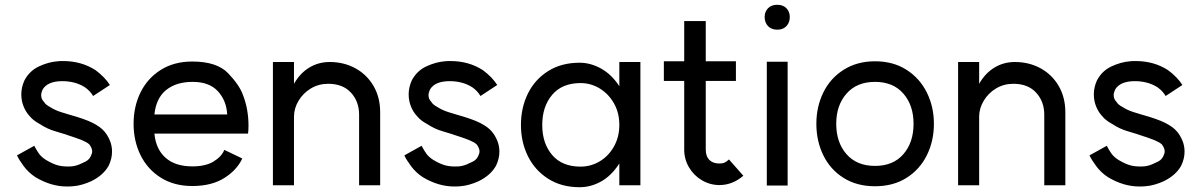

<svg xmlns="http://www.w3.org/2000/svg" viewBox="-20 -771 5017 802"><path d="M334 -407Q294 -432 240 -432Q179 -432 158 -397Q152 -384 152 -373Q152 -357 164 -345Q170 -334 189 -324Q209 -311 234 -303L270 -292Q335 -274 367.5 -257.5Q400 -241 416 -222Q429 -207 438.5 -185Q448 -163 448 -138Q448 -108 434 -79Q412 -39 361 -14Q344 -6 323 0Q302 6 284 7Q275 8 259 8Q193 8 128 -31Q99 -50 79 -77Q59 -104 51 -122L123 -162Q133 -143 143 -129Q153 -115 172 -103Q202 -85 225 -79.5Q248 -74 279 -76Q301 -78 324 -90Q339 -96 346.5 -102Q354 -108 359 -118Q365 -130 365 -139Q365 -152 353 -168Q343 -177 322.5 -185.5Q302 -194 246 -212L210 -223Q178 -232 146 -253Q118 -268 103 -287Q88 -303 78.5 -326.5Q69 -350 69 -377Q69 -406 82 -435Q103 -475 142.5 -493.5Q182 -512 220 -515Q227 -516 244 -516Q320 -516 379 -478Q418 -449 439 -416L369 -370Q356 -392 334 -407Z M785 -429Q716 -429 674 -395Q632 -361 625 -293H929Q926 -351 890 -390Q854 -429 785 -429ZM783 -514Q886 -514 933 -465Q980 -416 995 -374Q1018 -315 1018 -245Q1018 -226 1016 -213H625Q631 -148 671.5 -112Q712 -76 784 -76Q838 -76 871.5 -96Q905 -116 917 -145L992 -109Q970 -61 917 -27.5Q864 6 783 6Q707 6 651.5 -29Q596 -64 567 -123Q538 -182 538 -254Q538 -326 567 -385Q596 -444 651.5 -479Q707 -514 783 -514Z M1351 -421Q1311 -421 1278.5 -401.5Q1246 -382 1227 -350Q1208 -318 1208 -284V3H1120V-512H1208V-421Q1233 -465 1271.5 -488.5Q1310 -512 1357 -512Q1417 -512 1465 -485.5Q1513 -459 1540.5 -411.5Q1568 -364 1568 -302V3H1480V-292Q1480 -347 1446 -384Q1412 -421 1351 -421Z M1952 -407Q1912 -432 1858 -432Q1797 -432 1776 -397Q1770 -384 1770 -373Q1770 -357 1782 -345Q1788 -334 1807 -324Q1827 -311 1852 -303L1888 -292Q1953 -274 1985.5 -257.5Q2018 -241 2034 -222Q2047 -207 2056.5 -185Q2066 -163 2066 -138Q2066 -108 2052 -79Q2030 -39 1979 -14Q1962 -6 1941 0Q1920 6 1902 7Q1893 8 1877 8Q1811 8 1746 -31Q1717 -50 1697 -77Q1677 -104 1669 -122L1741 -162Q1751 -143 1761 -129Q1771 -115 1790 -103Q1820 -85 1843 -79.5Q1866 -74 1897 -76Q1919 -78 1942 -90Q1957 -96 1964.5 -102Q1972 -108 1977 -118Q1983 -130 1983 -139Q1983 -152 1971 -168Q1961 -177 1940.5 -185.5Q1920 -194 1864 -212L1828 -223Q1796 -232 1764 -253Q1736 -268 1721 -287Q1706 -303 1696.5 -326.5Q1687 -350 1687 -377Q1687 -406 1700 -435Q1721 -475 1760.5 -493.5Q1800 -512 1838 -515Q1845 -516 1862 -516Q1938 -516 1997 -478Q2036 -449 2057 -416L1987 -370Q1974 -392 1952 -407Z M2567 -249Q2567 -300 2544.5 -339.5Q2522 -379 2485 -401.5Q2448 -424 2405 -424Q2328 -424 2286.5 -375Q2245 -326 2245 -249Q2245 -172 2286.5 -123.5Q2328 -75 2405 -75Q2448 -75 2485 -97Q2522 -119 2544.5 -159Q2567 -199 2567 -249ZM2401 -509Q2447 -509 2491 -484.5Q2535 -460 2567 -411V-512H2655V3H2567V-88Q2534 -37 2491 -13Q2448 11 2401 11Q2325 11 2269.5 -24.5Q2214 -60 2185 -119Q2156 -178 2156 -249Q2156 -321 2185 -380Q2214 -439 2269.5 -474Q2325 -509 2401 -509Z M2985 2Q2946 2 2912 -18Q2878 -38 2858 -72Q2838 -106 2838 -146V-433H2753V-515H2838V-683H2928V-515H3054V-433H2928V-146Q2928 -118 2943 -103Q2958 -88 2985 -88Q2998 -88 3006 -91.5Q3014 -95 3025 -105L3085 -37Q3040 2 2985 2Z M3270 -513V4H3183V-513ZM3227 -751Q3251 -751 3265 -736.5Q3279 -722 3279 -700Q3279 -677 3265 -662Q3251 -647 3227 -647Q3202 -647 3188 -662Q3174 -677 3174 -700Q3174 -722 3188 -736.5Q3202 -751 3227 -751Z M3796 -254Q3796 -331 3753.5 -380Q3711 -429 3635 -429Q3559 -429 3516 -380Q3473 -331 3473 -254Q3473 -176 3516 -127Q3559 -78 3635 -78Q3711 -78 3753.5 -127Q3796 -176 3796 -254ZM3635 -515Q3711 -515 3766.5 -479.5Q3822 -444 3851.5 -384.5Q3881 -325 3881 -254Q3881 -182 3851.5 -122.5Q3822 -63 3766.5 -28Q3711 7 3635 7Q3559 7 3503.5 -28Q3448 -63 3419 -122.5Q3390 -182 3390 -254Q3390 -325 3419 -384.5Q3448 -444 3504 -479.5Q3560 -515 3635 -515Z M4213 -421Q4173 -421 4140.5 -401.5Q4108 -382 4089 -350Q4070 -318 4070 -284V3H3982V-512H4070V-421Q4095 -465 4133.5 -488.5Q4172 -512 4219 -512Q4279 -512 4327 -485.5Q4375 -459 4402.5 -411.5Q4430 -364 4430 -302V3H4342V-292Q4342 -347 4308 -384Q4274 -421 4213 -421Z M4814 -407Q4774 -432 4720 -432Q4659 -432 4638 -397Q4632 -384 4632 -373Q4632 -357 4644 -345Q4650 -334 4669 -324Q4689 -311 4714 -303L4750 -292Q4815 -274 4847.5 -257.5Q4880 -241 4896 -222Q4909 -207 4918.5 -185Q4928 -163 4928 -138Q4928 -108 4914 -79Q4892 -39 4841 -14Q4824 -6 4803 0Q4782 6 4764 7Q4755 8 4739 8Q4673 8 4608 -31Q4579 -50 4559 -77Q4539 -104 4531 -122L4603 -162Q4613 -143 4623 -129Q4633 -115 4652 -103Q4682 -85 4705 -79.5Q4728 -74 4759 -76Q4781 -78 4804 -90Q4819 -96 4826.5 -102Q4834 -108 4839 -118Q4845 -130 4845 -139Q4845 -152 4833 -168Q4823 -177 4802.5 -185.5Q4782 -194 4726 -212L4690 -223Q4658 -232 4626 -253Q4598 -268 4583 -287Q4568 -303 4558.5 -326.5Q4549 -350 4549 -377Q4549 -406 4562 -435Q4583 -475 4622.5 -493.5Q4662 -512 4700 -515Q4707 -516 4724 -516Q4800 -516 4859 -478Q4898 -449 4919 -416L4849 -370Q4836 -392 4814 -407Z"/></svg>

Font: SUIT Medium
Style: Regular
Weight: 500
Designer: Sunn Youn; Korean Glyphs from Source Han Sans (Sandoll Communications; Soo-young Jang, Joo-yeon Kang)
Foundry: Sunn
Version: Version 1.120